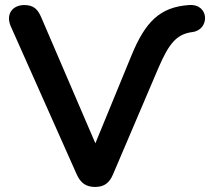

<svg xmlns="http://www.w3.org/2000/svg" viewBox="-20 -733 833 761"><path d="M357 8C394 8 414 -9 428 -42L608 -464C649 -559 679 -598 743 -606C812 -615 811 -719 729 -713C614 -705 556 -647 501 -513L358 -165L144 -663C130 -696 114 -713 76 -713C31 -713 1 -678 23 -628L284 -42C299 -8 321 8 357 8Z"/></svg>

Font: Nunito
Style: Bold
Weight: 700
Designer: Vernon Adams
Foundry: Vernon Adams
Version: Version 3.602